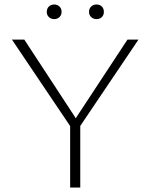

<svg xmlns="http://www.w3.org/2000/svg" viewBox="-20 -834 669 854"><path d="M301 -260 33 -658H88L331 -287ZM292 0V-289H337V0ZM329 -262 303 -287 547 -658H596ZM221 -749Q207 -749 197.5 -758Q188 -767 188 -781Q188 -796 197.5 -805Q207 -814 221 -814Q235 -814 244.5 -805Q254 -796 254 -781Q254 -767 244.5 -758Q235 -749 221 -749ZM409 -749Q395 -749 385.5 -758Q376 -767 376 -781Q376 -796 385.5 -805Q395 -814 409 -814Q424 -814 433 -805Q442 -796 442 -781Q442 -767 433 -758Q424 -749 409 -749Z"/></svg>

Font: Ysabeau Infant ExtraLight
Style: Regular
Weight: 250
Designer: Christian Thalmann (Catharsis Fonts)
Version: Version 2.001;gftools[0.9.30]; featfreeze: ss01,ss02,lnum